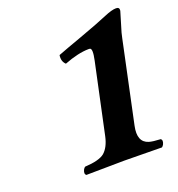

<svg xmlns="http://www.w3.org/2000/svg" viewBox="-115 -705 744 802"><g transform="rotate(-20 257.0 -304.0)"><path d="M393.1 -122.1Q378.4 -53.2 425.8 -38.6Q442.4 -33.7 476.6 -32.2Q486.3 -25.4 478 -7.8Q474.1 -1 469.7 2Q305.7 0 303.2 0L133.8 2Q124 -4.9 132.3 -22.5Q136.2 -29.3 140.6 -32.2Q204.1 -35.6 228 -55.2Q252.9 -77.1 262.7 -122.1L329.6 -435.1Q340.3 -484.9 328.1 -488.3Q325.2 -488.8 321.8 -488.8Q275.4 -488.3 212.4 -463.9Q195.3 -479.5 199.7 -506.8Q237.8 -521.5 304.7 -545.4Q395 -578.1 434.6 -595.2Q469.2 -609.9 487.8 -609.9Q503.4 -609.9 501.5 -595.2Q501 -593.8 501 -592.8Q501 -592.8 475.1 -506.3Q472.2 -493.7 469.7 -482.9Z"/></g></svg>

Font: Linux Libertine Slanted O
Style: Bold Slanted
Weight: 700
Designer: Philipp H. Poll
Foundry: Philipp H. Poll
Version: Version 5.0.0